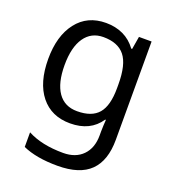

<svg xmlns="http://www.w3.org/2000/svg" viewBox="-142 -653 898 1000"><g transform="rotate(20 307.5 -153.0)"><path d="M275 -546Q328 -546 370.5 -526Q413 -506 443 -465H448L460 -536H530V9Q530 124 471.5 182Q413 240 290 240Q172 240 97 206V125Q176 167 295 167Q364 167 403.5 126.5Q443 86 443 16V-5Q443 -17 444 -39.5Q445 -62 446 -71H442Q388 10 276 10Q172 10 113.5 -63Q55 -136 55 -267Q55 -395 113.5 -470.5Q172 -546 275 -546ZM287 -472Q220 -472 183 -418.5Q146 -365 146 -266Q146 -167 182.5 -114.5Q219 -62 289 -62Q370 -62 407 -105.5Q444 -149 444 -246V-267Q444 -377 406 -424.5Q368 -472 287 -472Z"/></g></svg>

Font: Noto Kufi Arabic
Style: Regular
Weight: 400
Designer: Monotype Design Team, David Williams, Khaled Hosny
Foundry: Google LLC
Version: Version 2.109; ttfautohint (v1.8.4.7-5d5b)